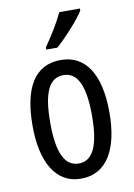

<svg xmlns="http://www.w3.org/2000/svg" viewBox="-87 -822 619 888"><g transform="rotate(-10 222.5 -378.0)"><path d="M352 -757V-766H255C234 -721 204 -671 166 -617V-606H218C259 -642 327 -715 352 -757ZM403 -269C403 -452 337 -547 223 -547C99 -547 42 -446 42 -269C42 -101 102 10 221 10C346 10 403 -102 403 -269ZM125 -269C125 -407 154 -476 223 -476C290 -476 321 -407 321 -269C321 -130 290 -61 223 -61C155 -61 125 -132 125 -269Z"/></g></svg>

Font: Noto Sans Myanmar UI ExtraCondensed
Style: Regular
Weight: 400
Width: 2
Designer: Monotype Design Team
Foundry: Monotype Imaging Inc.
Version: Version 2.103